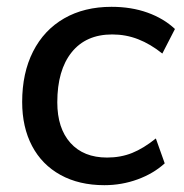

<svg xmlns="http://www.w3.org/2000/svg" viewBox="-20 -536 539 563"><path d="M286 7Q212 7 157.5 -23Q103 -53 74 -108Q45 -163 45 -237Q45 -322 77 -385Q109 -448 168 -482Q227 -516 307 -516Q365 -516 412.5 -499Q460 -482 493 -451L456 -379Q421 -407 385 -421Q349 -435 309 -435Q232 -435 190 -382.5Q148 -330 148 -236Q148 -160 186.5 -117Q225 -74 294 -74Q334 -74 367.5 -87.5Q401 -101 437 -130L463 -57Q430 -27 383.5 -10Q337 7 286 7Z"/></svg>

Font: Muli SemiBold
Style: Italic
Weight: 600
Italic angle: -4.541°
Designer: Vernon Adams
Foundry: Vernon Adams
Version: Version 2.100; ttfautohint (v1.8.1.43-b0c9)